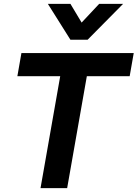

<svg xmlns="http://www.w3.org/2000/svg" viewBox="-20 -975 713 995"><path d="M292 -580H70L91 -700H673L652 -580H430L328 0H190ZM228 -955H345L403 -858L494 -955H618L434 -769H345Z"/></svg>

Font: Bai Jamjuree
Style: Bold Italic
Weight: 700
Italic angle: -10°
Designer: Katatrad Aksorn Co.,Ltd.
Foundry: Cadson Demak Co.,Ltd.
Version: Version 1.000; ttfautohint (v1.6)